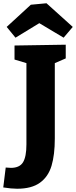

<svg xmlns="http://www.w3.org/2000/svg" viewBox="-75 -981 466 1177"><path d="M328 -707V-623L261 -594V-132Q261 -32 241 35Q221 102 170 139Q119 176 30 176Q-5 176 -55 168L-40 46Q-16 48 -8 48Q45 48 66 14Q87 -20 87 -96V-594L14 -616V-702ZM210 -961 371 -816 315 -750 166 -839 20 -750 -34 -816 114 -952Z"/></svg>

Font: Bitter Pro ExtraBold
Style: Regular
Weight: 800
Designer: Sol Matas, and Bitter project Authors
Foundry: Sol Matas
Version: Version 1.010